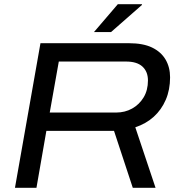

<svg xmlns="http://www.w3.org/2000/svg" viewBox="-20 -891 855 911"><path d="M51 0 172 -686H592Q659 -686 701.5 -665.5Q744 -645 765.5 -608.5Q787 -572 787 -524Q787 -465 766.5 -417.5Q746 -370 709.5 -337Q673 -304 622 -287L718 0H610L521 -270H200L153 0ZM216 -357H531Q573 -357 607 -376Q641 -395 661.5 -429Q682 -463 682 -509Q682 -551 656 -575Q630 -599 578 -599H259ZM426 -739 539 -871H653L654 -868L507 -739Z"/></svg>

Font: Archivo SemiExpanded
Style: Italic
Weight: 400
Width: 6
Italic angle: -10°
Designer: Hector Gatti
Foundry: Omnibus-Type
Version: Version 2.001